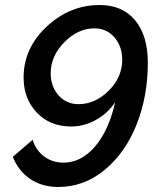

<svg xmlns="http://www.w3.org/2000/svg" viewBox="-20 -735 632 765"><path d="M264 -231Q315 -231 362.5 -257.5Q410 -284 439 -328Q413 -214 358 -150.5Q303 -87 233 -87Q189 -87 156 -111.5Q123 -136 110 -178L31 -110Q54 -53 101 -21.5Q148 10 212 10Q315 10 397.5 -58.5Q480 -127 524.5 -239.5Q569 -352 569 -485Q569 -593 518.5 -654Q468 -715 377 -715Q258 -715 166 -629Q74 -543 74 -426Q74 -342 126.5 -286.5Q179 -231 264 -231ZM467 -497Q467 -427 413 -373.5Q359 -320 293 -320Q244 -320 213 -355.5Q182 -391 182 -443Q182 -512 236.5 -567Q291 -622 356 -622Q405 -622 436 -586Q467 -550 467 -497Z"/></svg>

Font: Raleway-v4020 SemiBold
Style: Italic
Weight: 600
Italic angle: -12°
Designer: Matt McInerney, Pablo Impallari, Rodrigo Fuenzalida
Foundry: Matt McInerney, Pablo Impallari, Rodrigo Fuenzalida
Version: Version 4.020;PS 004.020;hotconv 1.0.88;makeotf.lib2.5.64775